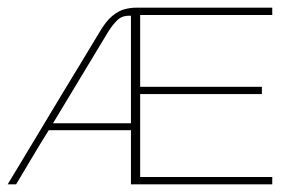

<svg xmlns="http://www.w3.org/2000/svg" viewBox="-20 -480 750 500"><path d="M0 0Q24 -40 48 -79.5Q72 -119 95.5 -158.5Q119 -198 143 -237.5Q167 -277 191 -316.5Q215 -356 239 -396Q256 -425 272.5 -438.5Q289 -452 304.5 -456Q320 -460 334 -460H689Q689 -455 689 -450.5Q689 -446 689 -441H345V-254H662V-235Q583 -235 504 -235Q425 -235 345 -235V-19H689V0Q597 0 505 0Q413 0 321 0V-141H107Q85 -106 64 -70.5Q43 -35 22 0ZM118 -159Q169 -159 220 -159Q271 -159 321 -159Q321 -230 321 -299.5Q321 -369 321 -439Q320 -439 318.5 -439Q317 -439 315 -439Q297 -439 284.5 -426.5Q272 -414 261 -396Q225 -337 189.5 -277.5Q154 -218 118 -159Z"/></svg>

Font: Genos Thin Thin
Style: Regular
Weight: 250
Version: Version 1.010